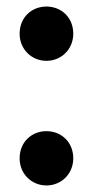

<svg xmlns="http://www.w3.org/2000/svg" viewBox="-20 -560 284 587"><path d="M122 -374C167 -374 204 -409 204 -457C204 -507 167 -540 122 -540C77 -540 40 -507 40 -457C40 -409 77 -374 122 -374ZM122 7C167 7 204 -28 204 -76C204 -126 167 -159 122 -159C77 -159 40 -126 40 -76C40 -28 77 7 122 7Z"/></svg>

Font: Chess Sans SemiBold
Style: Regular
Weight: 600
Designer: Wolf Bōese
Foundry: Wolf Bōese
Version: Version 7.223;Glyphs 3.3 (3306)